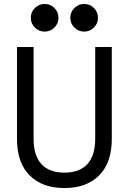

<svg xmlns="http://www.w3.org/2000/svg" viewBox="-20 -938 652 972"><path d="M150 -700V-236Q150 -151 189.5 -107.5Q229 -64 306 -64Q383 -64 422.5 -107.5Q462 -151 462 -236V-700H546V-236Q546 -114 482 -50Q418 14 306 14Q194 14 130 -50Q66 -114 66 -236V-700ZM136 -848Q136 -877 156.5 -897.5Q177 -918 206 -918Q235 -918 255.5 -897.5Q276 -877 276 -848Q276 -819 255.5 -798.5Q235 -778 206 -778Q177 -778 156.5 -798.5Q136 -819 136 -848ZM336 -848Q336 -877 356.5 -897.5Q377 -918 406 -918Q435 -918 455.5 -897.5Q476 -877 476 -848Q476 -819 455.5 -798.5Q435 -778 406 -778Q377 -778 356.5 -798.5Q336 -819 336 -848Z"/></svg>

Font: Space Mono
Style: Regular
Weight: 400
Monospace: yes
Designer: Colophon Foundry / Benjamin Critton
Foundry: Colophon Foundry
Version: Version 1.000;PS 1.003;hotconv 1.0.81;makeotf.lib2.5.63406